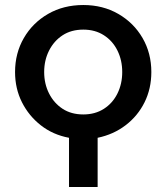

<svg xmlns="http://www.w3.org/2000/svg" viewBox="-20 -542 663 765"><path d="M255 203V7Q191 -5 143 -42.5Q95 -80 67.5 -134.5Q40 -189 40 -255Q40 -330 75 -390.5Q110 -451 171.5 -486.5Q233 -522 312 -522Q390 -522 451.5 -486.5Q513 -451 548 -390.5Q583 -330 583 -255Q583 -189 556 -134.5Q529 -80 480.5 -43Q432 -6 369 7V203ZM312 -86Q359 -86 394 -108.5Q429 -131 448 -169.5Q467 -208 467 -255Q467 -302 448 -340.5Q429 -379 394 -401.5Q359 -424 312 -424Q264 -424 229.5 -401.5Q195 -379 175.5 -340.5Q156 -302 156 -255Q156 -208 175.5 -169.5Q195 -131 229.5 -108.5Q264 -86 312 -86Z"/></svg>

Font: MuseoModerno Medium
Style: Regular
Weight: 500
Designer: Pablo Cosgaya, Héctor Gatti, Marcela Romero, and the Authors of The MuseoModerno Project.
Foundry: Omnibus-Type Team
Version: Version 1.001